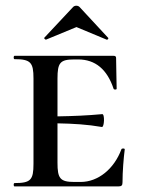

<svg xmlns="http://www.w3.org/2000/svg" viewBox="-20 -668 504 688"><path d="M145 -526 254 -571 362 -526C365 -524 371 -531 367 -533L265 -643C259 -649 248 -649 242 -643L139 -533C136 -531 143 -525 145 -526ZM415 -133C389 -63 332 -16 269 -16H246C195 -16 186 -29 186 -85V-226C243 -225 293 -222 345 -213C354 -211 356 -261 346 -259C293 -254 243 -252 186 -251V-386C186 -443 195 -455 246 -455H260C322 -455 364 -419 387 -350C388 -346 398 -346 398 -350C398 -375 396 -427 396 -460C396 -465 394 -468 387 -468H32C28 -468 28 -456 32 -456C90 -456 100 -444 100 -387V-81C100 -23 90 -12 32 -12C28 -12 28 0 32 0H404C416 0 419 -4 419 -15C419 -53 423 -102 427 -133C427 -137 416 -137 415 -133Z"/></svg>

Font: Cormorant SC Semi
Style: Regular
Weight: 600
Designer: Christian Thalmann (Catharsis Fonts)
Version: Version 1.000;PS 001.000;hotconv 1.0.70;makeotf.lib2.5.58329